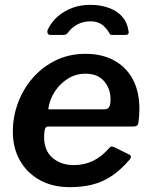

<svg xmlns="http://www.w3.org/2000/svg" viewBox="-20 -762 624 792"><path d="M268 10Q197 10 144.5 -19Q92 -48 62.5 -99.5Q33 -151 33 -219Q33 -281 54.5 -338.5Q76 -396 116 -441.5Q156 -487 211 -513.5Q266 -540 333 -540Q400 -540 450 -513Q500 -486 527.5 -435.5Q555 -385 555 -312Q555 -299 554 -285Q553 -271 551 -256Q550 -248 545 -244Q540 -240 529 -240H178Q168 -240 165 -228.5Q162 -217 162 -196Q162 -141 196.5 -111Q231 -81 285 -81Q328 -81 364 -98.5Q400 -116 432 -153Q437 -158 442 -157.5Q447 -157 453 -154L510 -126Q527 -119 515 -104Q478 -61 440.5 -36Q403 -11 361 -0.5Q319 10 268 10ZM412 -311Q422 -311 429 -319Q436 -327 436 -352Q436 -396 409.5 -427Q383 -458 333 -458Q293 -458 260 -437.5Q227 -417 205.5 -383.5Q184 -350 179 -311ZM187 -618Q179 -618 176.5 -625Q174 -632 177 -640Q192 -671 217.5 -693.5Q243 -716 277 -729Q311 -742 352 -742Q395 -742 429 -729.5Q463 -717 484 -693.5Q505 -670 510 -635Q512 -628 509.5 -623Q507 -618 498 -618H442Q435 -618 432.5 -623Q430 -628 425 -635Q418 -645 408.5 -654Q399 -663 385.5 -668.5Q372 -674 353 -674Q323 -674 299 -661Q275 -648 260 -627Q256 -621 251 -619.5Q246 -618 242 -618Z"/></svg>

Font: Libre Franklin SemiBold
Style: Italic
Weight: 600
Italic angle: -8°
Designer: Pablo Impallari, Rodrigo Fuenzalida, Nhung Nguyen
Foundry: Impallari Type
Version: Version 3.000